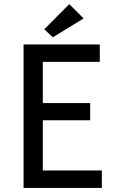

<svg xmlns="http://www.w3.org/2000/svg" viewBox="-20 -917 575 937"><path d="M95 -700H467V-615H189V-414H420V-330H189V-85H477V0H95ZM388 -827 238 -735 196 -774 318 -897Z"/></svg>

Font: Tilda Sans Medium
Style: Regular
Weight: 500
Designer: ParaType Ltd
Foundry: ParaType Ltd
Version: Version 1.009